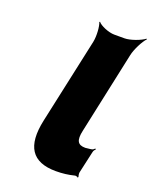

<svg xmlns="http://www.w3.org/2000/svg" viewBox="-111 -620 554 690"><g transform="rotate(20 166.0 -274.5)"><path d="M186 5C212 5 234 2 254 -3C258 -5 266 -3 268 0L270 -3C269 -6 267 -15 268 -20L287 -105C288 -110 292 -115 295 -118L292 -120C290 -118 285 -113 281 -113L275 -112L257 -110C228 -110 219 -125 228 -165L295 -478C300 -502 319 -539 332 -552L330 -554C315 -542 277 -528 255 -528H216C194 -528 161 -542 152 -554L150 -552C156 -539 159 -502 154 -478L83 -150C61 -47 94 5 186 5Z"/></g></svg>

Font: Asimov
Style: EdgeExtremeIt
Weight: 500
Designer: Google
Version: Version 2.000980: 2014